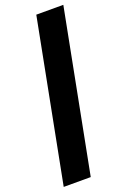

<svg xmlns="http://www.w3.org/2000/svg" viewBox="-170 -792 665 1008"><g transform="rotate(-20 163.0 -288.5)"><path d="M1 161 175 -738H326L152 161Z"/></g></svg>

Font: REM ExtraBold
Style: Italic
Weight: 800
Italic angle: -11°
Designer: Octavio Pardo
Foundry: Ashler Design
Version: Version 1.005;gftools[0.9.28]